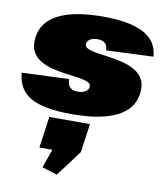

<svg xmlns="http://www.w3.org/2000/svg" viewBox="-97 -633 917 1074"><g transform="rotate(10 361.5 -96.0)"><path d="M321 14Q163 14 88.5 -28.5Q14 -71 7 -166L274 -177Q275 -146 289 -131Q303 -116 334 -116Q359 -116 376 -126Q393 -136 395 -152Q398 -170 378.5 -179Q359 -188 326 -193Q293 -198 253.5 -203Q214 -208 175 -217.5Q136 -227 105 -245.5Q74 -264 58 -295.5Q42 -327 49 -377Q61 -464 150 -509Q239 -554 402 -554Q555 -554 633.5 -511.5Q712 -469 717 -382L449 -371Q451 -396 436.5 -410Q422 -424 392 -424Q368 -424 351.5 -414.5Q335 -405 333 -388Q331 -371 350 -362Q369 -353 402 -347.5Q435 -342 474.5 -337Q514 -332 552.5 -322Q591 -312 622.5 -293.5Q654 -275 670 -243.5Q686 -212 679 -162Q666 -75 576 -30.5Q486 14 321 14ZM433 51 410 214 299 362 213 335 293 111 372 229H177L202 51Z"/></g></svg>

Font: Pathway Extreme 28pt Black
Style: Italic
Weight: 900
Italic angle: -8°
Designer: Eduardo Rodriguez Tunni
Foundry: Eduardo Rodriguez Tunni
Version: Version 1.001;gftools[0.9.26]